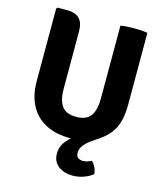

<svg xmlns="http://www.w3.org/2000/svg" viewBox="-131 -786 934 1100"><g transform="rotate(15 336.5 -236.0)"><path d="M66 -252V-682.5L73 -689.5H131.5Q177.5 -689.5 202 -665.8Q226.5 -642 226.5 -588.5V-250.5Q226.5 -182 251.5 -147.2Q276.5 -112.5 336.5 -112.5Q397 -112.5 422 -147.2Q447 -182 447 -250.5V-683Q467 -686.5 488.2 -687.5Q509.5 -688.5 525 -688.5Q539.5 -688.5 563.8 -687.5Q588 -686.5 607 -683V-253Q607 -176 583.2 -123.2Q559.5 -70.5 502 -31Q479.5 -15.5 455.5 1.2Q431.5 18 415 38.5Q398.5 59 398.5 84.5Q398.5 104.5 410.5 113Q422.5 121.5 439.5 121.5Q453.5 121.5 466.8 117Q480 112.5 489.5 107.5Q502 118.5 511.5 137Q521 155.5 522.5 177.5Q503 194 471.5 206Q440 218 404 218Q352 218 318.5 191.8Q285 165.5 285 118.5Q285 75.5 313.8 41.5Q342.5 7.5 376 -14L396.5 10.5Q379.5 12.5 363.2 13.5Q347 14.5 334 14.5Q249.5 14.5 189.5 -17Q129.5 -48.5 97.8 -108Q66 -167.5 66 -252Z"/></g></svg>

Font: Signika Light
Style: Bold
Weight: 700
Version: Version 2.003;gftools[0.9.32]